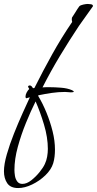

<svg xmlns="http://www.w3.org/2000/svg" viewBox="-94 -625 490 971"><path d="M-2 326Q-41 326 -57.5 301.5Q-74 277 -74 241Q-74 206 -59.5 155.5Q-45 105 -23.5 51Q-2 -3 20 -52Q42 -101 57 -133L38 -128Q35 -130 35 -137Q35 -146 41 -157.5Q47 -169 54 -175Q53 -177 50.5 -181Q48 -185 48 -187Q48 -190 51 -191.5Q54 -193 56 -193Q62 -193 66 -188.5Q70 -184 73 -179L80 -180Q123 -266 170 -350.5Q217 -435 271 -514Q269 -522 269 -528Q269 -533 270 -536Q273 -540 281 -553Q289 -566 297 -578.5Q305 -591 307 -593Q313 -599 327.5 -602Q342 -605 350 -605Q355 -605 365.5 -603.5Q376 -602 376 -595Q376 -592 375 -592Q358 -567 340.5 -543.5Q323 -520 306 -495Q256 -420 209 -342Q162 -264 121 -183Q130 -184 139 -184Q148 -184 157 -184Q182 -184 214.5 -181.5Q247 -179 270 -169Q271 -168 275 -166Q279 -164 279 -162Q279 -159 272.5 -158.5Q266 -158 264 -158Q257 -158 250 -159Q243 -160 235 -160Q201 -160 167 -155Q133 -150 100 -143L99 -140Q122 -102 141 -55.5Q160 -9 172 39Q184 87 184 132Q184 149 182 166.5Q180 184 175 201Q165 233 135.5 261.5Q106 290 68.5 308Q31 326 -2 326ZM19 305Q41 305 64 287Q87 269 106 245.5Q125 222 133 204Q141 187 144.5 167Q148 147 148 128Q148 70 128.5 5Q109 -60 86 -112Q62 -64 37.5 -4Q13 56 -4 118Q-21 180 -21 235Q-21 247 -18.5 263.5Q-16 280 -7 292.5Q2 305 19 305Z"/></svg>

Font: Bonheur Royale
Style: Regular
Weight: 400
Designer: Robert E. Leuschke
Foundry: Robert E. Leuschke
Version: Version 1.010; ttfautohint (v1.8.3)